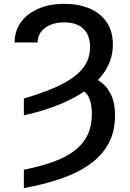

<svg xmlns="http://www.w3.org/2000/svg" viewBox="-20 -757 668 990"><path d="M103 -162.1V-249Q189 -274.4 253.2 -301.5Q317.4 -328.6 359.6 -359.6Q401.9 -390.6 423.1 -428.5Q444.3 -466.3 444.3 -513.7Q444.3 -576.2 409.9 -608.9Q375.5 -641.6 311 -641.6Q269 -641.6 238.5 -628.4Q208 -615.2 190.9 -592Q173.8 -568.8 173.8 -538.1H55.2Q55.7 -598.6 88.4 -643.3Q121.1 -688 179 -712.6Q236.8 -737.3 311 -737.3Q384.8 -737.3 441.4 -713.4Q498 -689.5 530 -642.6Q562 -595.7 562 -527.3Q562 -461.4 530 -404.8Q498 -348.1 437.5 -302Q377 -255.9 292.5 -220.7Q208 -185.5 103 -162.1ZM375.5 -302.7 418.9 -369.6Q466.8 -358.9 501.5 -332.8Q536.1 -306.6 554.7 -264.4Q573.2 -222.2 573.2 -162.1Q573.2 -77.6 538.6 -15.1Q503.9 47.4 440.9 91.6Q377.9 135.7 291.7 165Q205.6 194.3 103 212.9V118.2Q185.5 101.6 250.7 78.6Q315.9 55.7 361.1 22.2Q406.2 -11.2 429.9 -58.1Q453.6 -105 453.6 -168.5Q453.6 -227.1 436 -259.3Q418.5 -291.5 375.5 -302.7Z"/></svg>

Font: Inter 24pt Medium
Style: Regular
Weight: 500
Designer: Rasmus Andersson
Foundry: rsms
Version: Version 4.001;git-66647c0bb